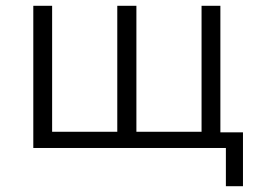

<svg xmlns="http://www.w3.org/2000/svg" viewBox="-20 -511 901 663"><path d="M760 132V0H95V-491H160V-56H385V-491H451V-56H676V-491H741V-54H819V132Z"/></svg>

Font: Nunito Sans 9pt Light
Style: Regular
Weight: 300
Version: Version 3.101;gftools[0.9.27]